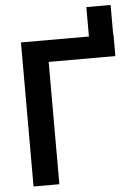

<svg xmlns="http://www.w3.org/2000/svg" viewBox="-59 -921 693 966"><g transform="rotate(-5 288.0 -438.0)"><path d="M414.1 -619.6V-876H536.6V-619.6ZM538.1 -727.5V-617.7H201.2V0H70.8V-727.5Z"/></g></svg>

Font: Inter 17pt SemiBold
Style: Regular
Weight: 600
Version: Version 4.001;git-66647c0bb